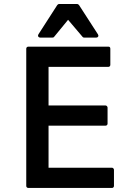

<svg xmlns="http://www.w3.org/2000/svg" viewBox="-20 -930 658 950"><path d="M120.1 0Q115.7 0 112.8 -2.9Q109.9 -5.9 109.9 -9.8V-689Q109.9 -693.4 112.8 -696.3Q115.7 -699.2 120.1 -699.2H516.1Q525.9 -699.2 525.9 -689V-608.9Q525.9 -605 523.2 -602.1Q520.5 -599.1 516.1 -599.1H220.2V-408.2H502Q505.9 -408.2 509 -404.8Q512.2 -401.4 512.2 -397.9V-317.9Q512.2 -313.5 509 -310.8Q505.9 -308.1 502 -308.1H220.2V-100.1H534.2Q537.6 -100.1 540.8 -96.9Q543.9 -93.8 543.9 -89.8V-9.8Q543.9 -5.9 541 -2.9Q538.1 0 534.2 0ZM178.2 -744.1Q172.4 -744.1 169.4 -749Q166.5 -753.9 169.9 -759.8L263.2 -904.8Q264.2 -906.2 266.8 -908.2Q269.5 -910.2 271 -910.2H362.8Q364.3 -910.2 367.4 -908.2Q370.6 -906.2 371.1 -904.8L464.8 -759.8Q468.3 -753.9 465.6 -749Q462.9 -744.1 457 -744.1H396Q390.1 -744.1 388.2 -748L316.9 -832L248 -748Q246.1 -744.1 240.2 -744.1Z"/></svg>

Font: Fragment Mono SemBd
Style: Regular
Weight: 600
Designer: Wei Huang based on Nimbus Sans by URW Studio, based on Helvetica by Max Miedinger.
Foundry: Wei Huang
Version: Version 1.011